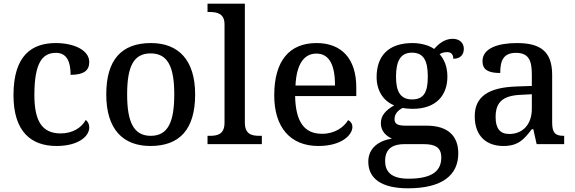

<svg xmlns="http://www.w3.org/2000/svg" viewBox="-20 -780 3113 1039"><path d="M286 10C405 10 463 -43 463 -90C463 -108 456 -122 444 -131C421 -88 372 -58 308 -58C207 -58 166 -126 166 -266C166 -443 211 -494 283 -494C345 -494 362 -440 362 -375C434 -375 463 -399 463 -444C463 -510 378 -547 282 -547C152 -547 53 -480 53 -265C53 -67 149 10 286 10Z M794 10C953 10 1036 -81 1036 -269C1036 -456 945 -547 797 -547C637 -547 555 -456 555 -269C555 -81 645 10 794 10ZM796 -45C702 -45 668 -122 668 -269C668 -417 701 -491 795 -491C889 -491 923 -417 923 -269C923 -122 890 -45 796 -45Z M1103 0H1397V-45H1384C1340 -45 1305 -55 1305 -117V-760H1103V-715H1116C1155 -715 1195 -706 1195 -649V-117C1195 -55 1160 -45 1116 -45H1103Z M1703 10C1829 10 1887 -50 1887 -93C1887 -112 1875 -125 1864 -130C1840 -91 1792 -56 1723 -56C1629 -56 1580 -117 1577 -260H1908V-307C1908 -465 1826 -547 1693 -547C1546 -547 1464 -451 1464 -264C1464 -91 1551 10 1703 10ZM1793 -317H1579C1584 -429 1623 -490 1692 -490C1766 -490 1793 -421 1793 -317Z M2188 239C2374 239 2460 167 2460 50C2460 -38 2411 -100 2288 -100H2174C2126 -100 2115 -113 2115 -136C2115 -164 2135 -184 2159 -196C2172 -193 2197 -191 2213 -191C2340 -191 2401 -264 2401 -365C2401 -422 2383 -459 2359 -487C2371 -494 2383 -498 2400 -498C2425 -498 2433 -481 2433 -462C2474 -462 2490 -487 2490 -516C2490 -545 2470 -570 2429 -570C2384 -570 2350 -539 2329 -515C2307 -532 2262 -547 2213 -547C2081 -547 2018 -477 2018 -362C2018 -291 2054 -233 2113 -210C2065 -182 2041 -154 2041 -113C2041 -69 2071 -43 2101 -30C2031 -19 1973 20 1973 95C1973 186 2044 239 2188 239ZM2210 -242C2148 -242 2123 -283 2123 -364C2123 -449 2147 -495 2209 -495C2273 -495 2295 -451 2295 -365C2295 -282 2274 -242 2210 -242ZM2190 187C2095 187 2064 147 2064 91C2064 16 2117 0 2169 0H2272C2334 0 2368 17 2368 72C2368 140 2326 187 2190 187Z M2704 10C2785 10 2816 -26 2858 -81H2866L2884 0H3033V-45H3030C2985 -45 2968 -61 2968 -117V-375C2968 -501 2905 -547 2778 -547C2675 -547 2591 -519 2591 -449C2591 -402 2623 -385 2687 -385C2687 -449 2702 -494 2772 -494C2846 -494 2858 -446 2858 -373V-315L2775 -312C2623 -307 2549 -257 2549 -151C2549 -41 2615 10 2704 10ZM2736 -55C2685 -55 2662 -86 2662 -146C2662 -223 2696 -263 2800 -267L2858 -270V-191C2858 -108 2810 -55 2736 -55Z"/></svg>

Font: Noto Serif Devanagari Medium
Style: Regular
Weight: 500
Designer: Universal Thirst, Indian Type Foundry and the Monotype Design Team
Foundry: Monotype Imaging Inc.
Version: Version 2.004